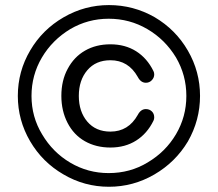

<svg xmlns="http://www.w3.org/2000/svg" viewBox="-20 -711 840 741"><path d="M224.6 -38.1Q143.6 -85 96.2 -166Q48.8 -247.1 48.8 -340.8Q48.8 -435.5 96.7 -516.6Q143.6 -596.7 225.1 -644Q306.6 -691.4 400.4 -691.4Q495.1 -691.4 577.1 -644.5Q658.2 -596.7 705.1 -515.6Q752 -434.6 752 -340.8Q752 -247.1 705.1 -165Q657.2 -85 575.7 -37.6Q494.1 9.8 400.4 9.8Q305.7 9.8 224.6 -38.1ZM142.6 -192.4Q183.6 -123 251.5 -83Q319.3 -43 399.4 -43Q482.4 -43 549.8 -84Q619.1 -125 659.2 -192.9Q699.2 -260.7 699.2 -340.8Q699.2 -420.9 659.2 -489.3Q617.2 -558.6 548.8 -598.6Q480.5 -638.7 399.4 -638.7Q319.3 -638.7 251 -598.6Q181.6 -556.6 141.6 -488.8Q101.6 -420.9 101.6 -340.8Q101.6 -259.8 142.6 -192.4ZM241.2 -445.3Q265.6 -491.2 308.1 -515.6Q350.6 -540 406.2 -540Q462.9 -540 505.4 -513.2Q547.9 -486.3 572.3 -436.5Q575.2 -430.7 575.2 -423.8Q575.2 -411.1 565.9 -401.4Q556.6 -391.6 543 -391.6Q523.4 -391.6 511.7 -414.1Q475.6 -478.5 406.2 -478.5Q349.6 -478.5 316.9 -439.9Q284.2 -401.4 284.2 -340.8Q284.2 -280.3 316.9 -241.7Q349.6 -203.1 406.2 -203.1Q475.6 -203.1 511.7 -267.6Q523.4 -290 543 -290Q556.6 -290 565.9 -281.2Q575.2 -272.5 575.2 -257.8Q575.2 -251 572.3 -245.1Q547.9 -195.3 505.4 -168.5Q462.9 -141.6 406.2 -141.6Q350.6 -141.6 307.6 -166Q264.6 -190.4 240.7 -236.8Q216.8 -283.2 216.8 -340.8Q216.8 -400.4 241.2 -445.3Z"/></svg>

Font: jf-openhuninn-2.0
Style: Regular
Weight: 400
Designer: [Kosugi Maru]
Designed by MOTOYA      

[Varela Round]
Joe Prince (Latin component); Avraham Cornfeld (Hebrew component)
Foundry: justfont CO.,LTD.
Version: 2.0